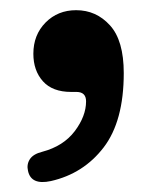

<svg xmlns="http://www.w3.org/2000/svg" viewBox="-20 -177 296 377"><path d="M119.5 3.5Q83 3.5 64.2 -17.5Q45.5 -38.5 45.5 -71.5Q45.5 -108.5 69.5 -132.8Q93.5 -157 129.5 -157Q169 -157 196 -127.2Q223 -97.5 223 -33.5Q223 61 183.5 112.5Q144 164 80 178.5Q41 187 35 158.5Q32 146 38.5 135.8Q45 125.5 63 121Q104.5 110 126.8 80.5Q149 51 149 22Q149 3.5 130 3.5Z"/></svg>

Font: Fraunces 72pt SuperSoft SemiBold
Style: Regular
Weight: 600
Version: Version 1.000;[b76b70a41]